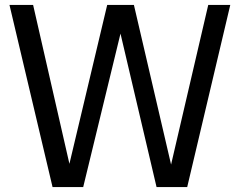

<svg xmlns="http://www.w3.org/2000/svg" viewBox="-20 -760 974 780"><path d="M193.5 0 18.5 -740H114.5L262 -94.5L415.5 -740H524L675 -91.5L826 -740H915.5L740.5 0H616L469.5 -623.5L318 0Z"/></svg>

Font: Encode Sans Condensed Medium
Style: Regular
Weight: 500
Width: 3
Designer: Multiple Designers
Foundry: Impallari Type
Version: Version 3.000; ttfautohint (v1.8.3) -l 8 -r 50 -G 200 -x 14 